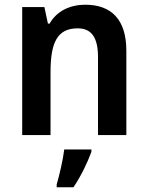

<svg xmlns="http://www.w3.org/2000/svg" viewBox="-20 -572 626 813"><path d="M341 -552C279 -552 221 -527 190 -472H183L168 -542H74V0H194V-267C194 -391 222 -452 309 -452C369 -452 395 -411 395 -330V0H515V-357C515 -491 450 -552 341 -552ZM367 71V61H252C247 104 231 172 220 209V221H291C323 174 351 115 367 71Z"/></svg>

Font: Noto Sans Gujarati UI SemiCondensed SemiBold
Style: Regular
Weight: 600
Width: 4
Designer: Jelle Bosma - Monotype Design Team, Universal Thirst
Foundry: Monotype Imaging Inc.
Version: Version 2.106